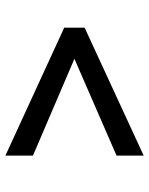

<svg xmlns="http://www.w3.org/2000/svg" viewBox="59 -732 550 708"><g transform="rotate(90 334.0 -378.0)"><path d="M82 -339.8 553.7 -123V-224.6L196.8 -377.4L553.7 -532.7V-632.8L82 -415Z"/></g></svg>

Font: Merriweather Sans
Style: Regular
Weight: 400
Designer: Eben Sorkin ( eben@eyebytes.com )
Foundry: Eben Sorkin
Version: Version 1.003